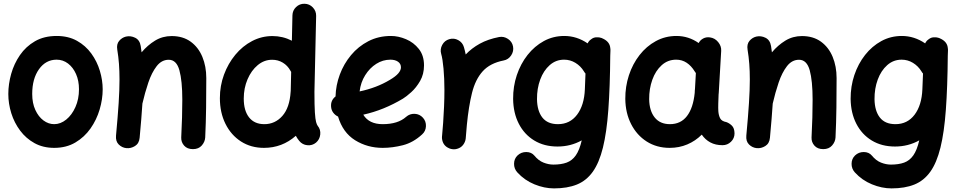

<svg xmlns="http://www.w3.org/2000/svg" viewBox="-20 -750 5249 1048"><path d="M289.1 -553.7Q353 -553.7 400.1 -527.3Q447.3 -501 478.5 -457.8Q509.8 -414.6 525.1 -363.3Q540.5 -312 540.5 -262.7Q540.5 -208.5 523.9 -152.3Q507.3 -96.2 474.1 -48.8Q440.9 -1.5 391.4 27.8Q341.8 57.1 275.9 57.1Q215.3 57.1 168.7 31.5Q122.1 5.9 90.1 -36.9Q58.1 -79.6 41.7 -131.8Q25.4 -184.1 25.4 -237.3Q25.4 -291 41 -346.7Q56.6 -402.3 88.9 -449.2Q121.1 -496.1 170.9 -524.9Q220.7 -553.7 289.1 -553.7ZM289.1 -424.3Q230 -424.3 192.9 -372.3Q155.8 -320.3 155.8 -237.3Q155.8 -187 172.9 -149.9Q189.9 -112.8 217.3 -92.5Q244.6 -72.3 275.9 -72.3Q310.5 -72.3 341.6 -97.4Q372.6 -122.6 391.8 -165.8Q411.1 -209 411.1 -262.7Q411.1 -309.6 395 -345.9Q378.9 -382.3 351.3 -403.3Q323.7 -424.3 289.1 -424.3Z M613.3 -10.3Q623 -114.7 627.7 -187.7Q632.3 -260.7 632.3 -315.9Q632.3 -362.3 629.4 -401.1Q626.5 -439.9 620.1 -479Q615.2 -508.8 630.4 -526.9Q645.5 -544.9 667.5 -550.3Q692.9 -556.2 717.8 -543.9Q742.7 -531.7 748 -499Q751 -481 752.9 -464.4Q785.6 -503.4 826.4 -528.3Q867.2 -553.2 917 -553.2Q978.5 -553.2 1020.8 -522.5Q1063 -491.7 1084.5 -439.7Q1106 -387.7 1106 -323.7Q1106 -245.6 1105 -163.6Q1104 -81.5 1100.1 0.5Q1098.6 24.4 1081.3 44.2Q1064 64 1033.2 64Q1002 64 985.1 44.9Q968.3 25.9 969.2 0.5Q972.2 -57.6 973.6 -108.2Q975.1 -158.7 975.1 -205.6Q975.1 -309.1 959.2 -366.5Q943.4 -423.8 900.9 -423.8Q862.3 -423.8 835.2 -388.9Q808.1 -354 789.6 -299.1Q771 -244.1 757.3 -184.6Q754.9 -144.5 751 -98.4Q747.1 -52.2 742.2 2Q739.3 33.2 716.8 47.1Q694.3 61 669.9 58.6Q646 56.2 628.2 38.8Q610.4 21.5 613.3 -10.3Z M1467.3 -553.2Q1523.4 -553.2 1573.2 -527.8L1576.2 -666Q1576.7 -692.9 1595.9 -711.4Q1615.2 -730 1642.1 -729.5Q1668.9 -729 1687.5 -709.5Q1706.1 -689.9 1705.6 -663.1L1696.3 -249Q1696.3 -174.3 1698.7 -136.5Q1701.2 -98.6 1705.3 -84Q1709.5 -69.3 1713.9 -63.5Q1731 -43 1728 -15.9Q1725.1 11.2 1705.1 28.3Q1684.6 45.4 1657.5 42.7Q1630.4 40 1613.3 19Q1602.5 5.9 1594.7 -8.8Q1520 57.1 1420.9 57.1Q1349.6 57.1 1295.4 22.2Q1241.2 -12.7 1210.7 -74Q1180.2 -135.3 1180.2 -214.4Q1180.2 -281.7 1202.6 -342.5Q1225.1 -403.3 1264.4 -450.9Q1303.7 -498.5 1356 -525.9Q1408.2 -553.2 1467.3 -553.2ZM1310.5 -211.9Q1310.5 -146 1339.6 -109.1Q1368.7 -72.3 1422.9 -72.3Q1481.4 -72.3 1521.2 -117.2Q1561 -162.1 1566.4 -249Q1566.4 -252 1566.9 -254.9L1569.3 -357.4Q1566.9 -360.8 1564.9 -364.7Q1549.8 -392.1 1523.7 -408Q1497.6 -423.8 1465.3 -423.8Q1421.9 -423.8 1386.7 -394.5Q1351.6 -365.2 1331.1 -317.1Q1310.5 -269 1310.5 -211.9Z M2283.7 -16.1Q2235.4 28.3 2179 42.7Q2122.6 57.1 2068.8 57.1Q1985.4 57.1 1918.2 15.4Q1851.1 -26.4 1825.2 -113.8Q1809.1 -121.1 1798.6 -135.5Q1788.1 -149.9 1787.1 -168.5Q1784.7 -202.6 1811.5 -223.6Q1813 -284.2 1834.7 -342.8Q1856.4 -401.4 1896 -449Q1935.5 -496.6 1990.7 -525.1Q2045.9 -553.7 2114.3 -553.7Q2154.3 -553.7 2196 -536.1Q2237.8 -518.6 2266.1 -482.9Q2294.4 -447.3 2294.4 -393.1Q2294.4 -345.2 2273.2 -308.3Q2252 -271.5 2224.6 -246.8Q2197.3 -222.2 2179.2 -211.4Q2127.9 -180.7 2074 -158.7Q2020 -136.7 1962.9 -124Q1994.1 -72.3 2068.8 -72.3Q2152.3 -72.3 2196.8 -112.3Q2216.8 -129.9 2243.7 -128.7Q2270.5 -127.4 2288.6 -107.4Q2306.2 -87.9 2304.9 -60.8Q2303.7 -33.7 2283.7 -16.1ZM2110.8 -424.3Q2069.8 -424.3 2033.9 -401.6Q1998 -378.9 1973.4 -339.6Q1948.7 -300.3 1942.9 -251Q2035.6 -270.5 2107.9 -314Q2140.1 -333 2154.3 -349.9Q2168.5 -366.7 2168.5 -382.3Q2168.5 -401.9 2152.6 -413.1Q2136.7 -424.3 2110.8 -424.3Z M2450.7 64.5Q2441.9 63.5 2433.6 60.5Q2433.6 60.5 2433.1 60.1Q2432.6 60.1 2432.1 59.6Q2400.4 46.9 2393.6 13.2Q2391.6 3.4 2392.6 -6.3Q2392.6 -8.3 2393.1 -10.3Q2394.5 -27.8 2396 -45.4Q2397.5 -63 2398.9 -80.6Q2401.9 -122.1 2403.8 -168.2Q2405.8 -214.4 2405.8 -259.8Q2405.8 -321.3 2400.9 -375.2Q2396 -429.2 2388.2 -455.6Q2380.9 -481 2393.8 -504.9Q2406.7 -528.8 2432.1 -536.1Q2457.5 -543.9 2481.2 -531Q2504.9 -518.1 2512.2 -492.7Q2517.6 -474.6 2522 -452.6Q2554.2 -486.8 2598.9 -511.5Q2643.6 -536.1 2704.1 -547.9Q2730 -552.7 2752.7 -537.6Q2775.4 -522.5 2780.3 -496.6Q2785.2 -470.2 2770 -447.5Q2754.9 -424.8 2729 -419.9Q2654.8 -405.3 2614.7 -360.8Q2574.7 -316.4 2556.4 -242.9Q2538.1 -169.4 2528.3 -68.4Q2525.4 -28.8 2522 6.3Q2521 16.1 2517.1 24.9Q2503.4 56.6 2470.2 63.5Q2469.2 63.5 2468.8 64Q2468.8 64 2468.3 64Q2459.5 65.4 2450.7 64.5Z M3312 -472.7 3311 -445.8Q3309.6 -274.4 3300.5 -150.9Q3291.5 -27.3 3271 55.7Q3250.5 138.7 3215.6 187.5Q3180.7 236.3 3128.7 257.3Q3076.7 278.3 3003.9 278.3Q2951.2 278.3 2897 256.1Q2842.8 233.9 2803.7 190.9Q2785.6 170.9 2785.9 143.8Q2786.1 116.7 2804.7 98.6Q2824.7 79.6 2852.8 79.8Q2880.9 80.1 2897 99.6Q2918.9 126.5 2946.5 137.5Q2974.1 148.4 3000.5 148.4Q3043 148.4 3073 137.5Q3103 126.5 3123 97.9Q3143.1 69.3 3155.3 16.1Q3095.2 49.8 3022.9 49.8Q2950.2 49.8 2896 16.8Q2841.8 -16.1 2811.8 -74.7Q2781.7 -133.3 2780.8 -210Q2780.3 -278.3 2801 -340.1Q2821.8 -401.9 2859.6 -450Q2897.5 -498 2948.5 -525.9Q2999.5 -553.7 3060.1 -553.7Q3128.4 -553.7 3187.5 -513.2Q3193.8 -526.9 3206.1 -535.2Q3220.2 -546.9 3237.8 -546.4Q3244.1 -546.9 3250.5 -545.9Q3264.2 -543.9 3276.4 -536.6Q3308.1 -519.5 3311 -488.8Q3312.5 -481 3312 -472.7ZM3025.4 -72.3Q3090.8 -72.3 3129.9 -124Q3168.9 -175.8 3172.4 -262.7L3175.8 -348.6Q3170.4 -354.5 3167 -360.8Q3149.4 -389.6 3120.8 -407Q3092.3 -424.3 3059.1 -424.3Q3014.2 -424.3 2980.5 -394.5Q2946.8 -364.7 2928.7 -315.7Q2910.6 -266.6 2911.1 -208.5Q2912.1 -144.5 2940.4 -108.4Q2968.8 -72.3 3025.4 -72.3Z M3923.8 42.5Q3885.3 42.5 3857.2 27.3Q3829.1 12.2 3810.5 -15.1Q3775.9 19.5 3731.4 38.3Q3687 57.1 3635.3 57.1Q3564.5 57.1 3510 22.5Q3455.6 -12.2 3424.8 -72.8Q3394 -133.3 3393.1 -210Q3392.6 -277.3 3412.8 -339.1Q3433.1 -400.9 3470.7 -449.2Q3508.3 -497.6 3559.8 -525.6Q3611.3 -553.7 3672.4 -553.7Q3738.3 -553.7 3793.5 -515.1Q3801.8 -531.2 3818.4 -540Q3835 -548.8 3855 -545.9Q3881.8 -542.5 3899.9 -520.5Q3918 -498.5 3916.5 -472.7L3903.3 -244.6Q3902.8 -239.3 3902.3 -233.4Q3901.4 -212.4 3900.6 -185.5Q3899.9 -158.7 3900.9 -143.6Q3902.3 -121.6 3910.4 -105Q3918.5 -88.4 3944.8 -83.5Q3960.4 -78.1 3974.6 -64.5Q3988.8 -50.8 3989.3 -22Q3989.3 4.9 3970 23.7Q3950.7 42.5 3923.8 42.5ZM3636.7 -72.3Q3695.8 -72.3 3729.7 -116.5Q3763.7 -160.6 3772 -243.2Q3772 -250 3772.5 -255.9Q3772.5 -260.3 3773.4 -264.2L3778.3 -351.1Q3774.4 -355.5 3771.5 -360.8Q3753.4 -390.6 3728 -407.5Q3702.6 -424.3 3670.9 -424.3Q3625 -424.3 3591.6 -394Q3558.1 -363.8 3540.5 -314.5Q3522.9 -265.1 3523.4 -208.5Q3524.4 -145 3553.7 -108.6Q3583 -72.3 3636.7 -72.3Z M4053.7 -10.3Q4063.5 -114.7 4068.1 -187.7Q4072.8 -260.7 4072.8 -315.9Q4072.8 -362.3 4069.8 -401.1Q4066.9 -439.9 4060.5 -479Q4055.7 -508.8 4070.8 -526.9Q4085.9 -544.9 4107.9 -550.3Q4133.3 -556.2 4158.2 -543.9Q4183.1 -531.7 4188.5 -499Q4191.4 -481 4193.4 -464.4Q4226.1 -503.4 4266.8 -528.3Q4307.6 -553.2 4357.4 -553.2Q4418.9 -553.2 4461.2 -522.5Q4503.4 -491.7 4524.9 -439.7Q4546.4 -387.7 4546.4 -323.7Q4546.4 -245.6 4545.4 -163.6Q4544.4 -81.5 4540.5 0.5Q4539.1 24.4 4521.7 44.2Q4504.4 64 4473.6 64Q4442.4 64 4425.5 44.9Q4408.7 25.9 4409.7 0.5Q4412.6 -57.6 4414.1 -108.2Q4415.5 -158.7 4415.5 -205.6Q4415.5 -309.1 4399.7 -366.5Q4383.8 -423.8 4341.3 -423.8Q4302.7 -423.8 4275.6 -388.9Q4248.5 -354 4230 -299.1Q4211.4 -244.1 4197.8 -184.6Q4195.3 -144.5 4191.4 -98.4Q4187.5 -52.2 4182.6 2Q4179.7 33.2 4157.2 47.1Q4134.8 61 4110.4 58.6Q4086.4 56.2 4068.6 38.8Q4050.8 21.5 4053.7 -10.3Z M5154.3 -472.7 5153.3 -445.8Q5151.9 -274.4 5142.8 -150.9Q5133.8 -27.3 5113.3 55.7Q5092.8 138.7 5057.9 187.5Q5022.9 236.3 4970.9 257.3Q4918.9 278.3 4846.2 278.3Q4793.5 278.3 4739.3 256.1Q4685.1 233.9 4646 190.9Q4627.9 170.9 4628.2 143.8Q4628.4 116.7 4647 98.6Q4667 79.6 4695.1 79.8Q4723.1 80.1 4739.3 99.6Q4761.2 126.5 4788.8 137.5Q4816.4 148.4 4842.8 148.4Q4885.3 148.4 4915.3 137.5Q4945.3 126.5 4965.3 97.9Q4985.4 69.3 4997.6 16.1Q4937.5 49.8 4865.2 49.8Q4792.5 49.8 4738.3 16.8Q4684.1 -16.1 4654.1 -74.7Q4624 -133.3 4623 -210Q4622.6 -278.3 4643.3 -340.1Q4664.1 -401.9 4701.9 -450Q4739.7 -498 4790.8 -525.9Q4841.8 -553.7 4902.3 -553.7Q4970.7 -553.7 5029.8 -513.2Q5036.1 -526.9 5048.3 -535.2Q5062.5 -546.9 5080.1 -546.4Q5086.4 -546.9 5092.8 -545.9Q5106.4 -543.9 5118.7 -536.6Q5150.4 -519.5 5153.3 -488.8Q5154.8 -481 5154.3 -472.7ZM4867.7 -72.3Q4933.1 -72.3 4972.2 -124Q5011.2 -175.8 5014.6 -262.7L5018.1 -348.6Q5012.7 -354.5 5009.3 -360.8Q4991.7 -389.6 4963.1 -407Q4934.6 -424.3 4901.4 -424.3Q4856.4 -424.3 4822.8 -394.5Q4789.1 -364.7 4771 -315.7Q4752.9 -266.6 4753.4 -208.5Q4754.4 -144.5 4782.7 -108.4Q4811 -72.3 4867.7 -72.3Z"/></svg>

Font: Mikhak-DS1-FD Bold
Style: Bold
Weight: 700
Designer: Amin Abedi
Version: Version 3.2